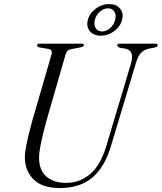

<svg xmlns="http://www.w3.org/2000/svg" viewBox="-20 -915 797 946"><path d="M504.5 -198 626 -604Q643 -666 598.5 -675L572.5 -679.5Q557.5 -684 557.5 -691Q557.5 -700 572.5 -700H745Q757 -700 757 -692.5Q757 -688 754 -685.5Q751 -683 741 -680.5L710 -674.5Q689 -669.5 674.2 -653.8Q659.5 -638 649 -602L527.5 -198Q496 -91.5 435 -40Q374 11.5 274 11.5Q186.5 11.5 144 -32.5Q101.5 -76.5 102.5 -143.5Q102.5 -161 108 -190.8Q113.5 -220.5 122 -254.8Q130.5 -289 139 -320L234 -647.5Q240.5 -670 219 -674L176 -681Q162.5 -684 162.5 -691.5Q162.5 -700 178 -700H381.5Q393.5 -700 393.5 -693Q393.5 -685 376.5 -681.5L329.5 -672.5Q319.5 -670.5 313 -664.8Q306.5 -659 302.5 -644.5L208.5 -318.5Q191 -253.5 182 -210.8Q173 -168 172.5 -140Q172 -77.5 207.8 -45.8Q243.5 -14 305.5 -14Q373.5 -14 424.8 -57.8Q476 -101.5 504.5 -198ZM477 -739Q442 -739 423 -761.2Q404 -783.5 413 -817.5Q421.5 -850.5 452 -872.8Q482.5 -895 517.5 -895Q553 -895 571.5 -872.8Q590 -850.5 581.5 -817.5Q573 -784 542.5 -761.5Q512 -739 477 -739ZM512.5 -874Q491.5 -874 472.8 -858.2Q454 -842.5 447.5 -817.5Q441 -792.5 451.5 -776.2Q462 -760 483 -760Q504 -760 522.5 -776.2Q541 -792.5 547.5 -817.5Q553.5 -842.5 543.2 -858.2Q533 -874 512.5 -874Z"/></svg>

Font: Fraunces 72pt Light
Style: Italic
Weight: 300
Italic angle: -16°
Version: Version 1.000;[b76b70a41]